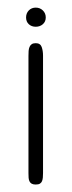

<svg xmlns="http://www.w3.org/2000/svg" viewBox="-20 -494 192 514"><path d="M95.2 -30.8Q95.2 -24.4 94.7 -18.8Q94.2 -13.2 92.5 -9Q90.8 -4.9 86.9 -2.4Q83 0 75.7 0Q68.8 0 64.9 -2.2Q61 -4.4 59.1 -8.3Q57.1 -12.2 56.6 -17.8Q56.2 -23.4 56.2 -30.8V-344.2Q56.2 -351.6 56.6 -357.7Q57.1 -363.8 59.1 -368.4Q61 -373 64.9 -375.7Q68.8 -378.4 75.7 -378.4Q87.9 -378.4 91.6 -368.2Q95.2 -357.9 95.2 -345.2ZM49.8 -447.3Q49.8 -458.5 57.1 -466.1Q64.5 -473.6 75.7 -473.6Q86.9 -473.6 94.7 -466.1Q102.5 -458.5 102.5 -447.3Q102.5 -436 94.7 -429.2Q86.9 -422.4 75.7 -422.4Q64.5 -422.4 57.1 -429.2Q49.8 -436 49.8 -447.3Z"/></svg>

Font: Gruppo
Style: Regular
Weight: 400
Foundry: Vernon Adams
Version: Version 1.000